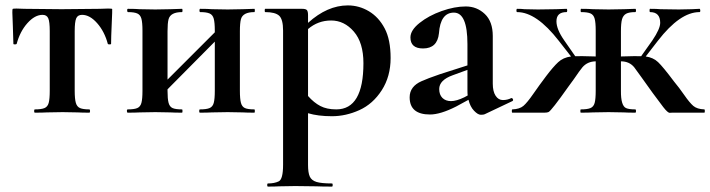

<svg xmlns="http://www.w3.org/2000/svg" viewBox="-20 -419 2641 714"><path d="M109.9 -12.2Q133.8 -12.2 145.5 -17.1Q157.2 -22 161.1 -36.4Q165 -50.8 165 -81.1V-303.2Q165 -338.4 159.4 -351.1Q153.8 -363.8 138.2 -363.8Q109.4 -363.8 81.8 -332.8Q54.2 -301.8 42 -255.9Q41 -253.9 35.4 -253.9Q29.8 -253.9 29.8 -255.9L27.8 -320.8Q25.9 -360.4 25.9 -372.1Q25.9 -383.8 26.9 -385.5Q27.8 -387.2 41.5 -387.2Q55.2 -387.2 70.8 -386.2L209 -384.8L350.1 -386.2Q367.2 -387.2 381.8 -387.2Q396.5 -387.2 397.2 -385.5Q397.9 -383.8 395.5 -331.1Q393.1 -278.3 393.1 -255.9Q393.1 -253.9 387.5 -253.9Q381.8 -253.9 380.9 -255.9Q368.7 -301.8 341.3 -332.8Q314 -363.8 285.2 -363.8Q269 -363.8 263.4 -350.8Q257.8 -337.9 257.8 -303.2V-81.1Q257.8 -51.3 262 -36.6Q266.1 -22 277.6 -17.1Q289.1 -12.2 312 -12.2Q314.9 -12.2 314.9 -6.1Q314.9 0 312 0Q284.2 0 269 -1L212.9 -2L154.8 -1Q138.7 0 109.9 0Q106.9 0 106.9 -6.1Q106.9 -12.2 109.9 -12.2Z M925.8 0Q897.9 0 882.8 -1L826.7 -2L768.1 -1Q752 0 723.6 0Q720.7 0 720.7 -6.1Q720.7 -12.2 723.6 -12.2Q747.6 -12.2 759.3 -17.1Q771 -22 774.9 -36.4Q778.8 -50.8 778.8 -81.1V-264.2L603 -86.9V-81.1Q603 -51.3 606.9 -36.6Q610.8 -22 621.8 -17.1Q632.8 -12.2 656.7 -12.2Q658.7 -12.2 658.7 -6.1Q658.7 0 656.7 0Q628.9 0 613.8 -1L557.6 -2L500 -1Q483.9 0 455.1 0Q452.1 0 451.9 -6.1Q451.7 -12.2 455.1 -12.2Q479 -12.2 490.5 -17.1Q502 -22 505.9 -36.4Q509.8 -50.8 509.8 -81.1V-305.2Q509.8 -335 505.9 -349.4Q502 -363.8 490.5 -368.9Q479 -374 456.1 -374Q453.1 -374 452.9 -380.1Q452.6 -386.2 456.1 -386.2Q483.9 -386.2 499 -384.8L557.6 -383.8L613.8 -384.8Q629.9 -385.7 656.7 -386.2Q658.7 -386.2 658.7 -380.1Q658.7 -374 656.7 -374Q614.3 -374 606.9 -347.7Q603 -333 603 -303.2V-123L778.8 -298.8V-305.2Q778.8 -335 774.9 -349.4Q771 -363.8 759.5 -368.9Q748 -374 724.6 -374Q721.7 -374 721.7 -380.1Q721.7 -386.2 724.6 -386.2Q752.4 -386.2 768.1 -384.8L826.7 -383.8L882.8 -384.8Q898.9 -385.7 925.8 -386.2Q927.7 -386.2 927.7 -380.1Q927.7 -374 925.8 -374Q883.3 -374 876 -347.7Q872.1 -333 872.1 -303.2V-81.1Q872.1 -51.3 876 -36.6Q879.9 -22 890.9 -17.1Q901.9 -12.2 925.8 -12.2Q927.7 -12.2 927.7 -6.1Q927.7 0 925.8 0Z M1230.5 -12.2Q1331.5 -12.2 1331.5 -184.1Q1331.5 -260.3 1295.9 -301.5Q1260.3 -342.8 1211.4 -342.8Q1162.6 -342.8 1125.5 -311V-62Q1147.5 -37.1 1171.4 -24.7Q1195.3 -12.2 1230.5 -12.2ZM1125.5 193.8Q1125.5 223.6 1132.1 237.8Q1138.7 252 1157 257.6Q1175.3 263.2 1214.4 263.2Q1217.3 263.2 1217.3 269Q1217.3 274.9 1214.4 274.9Q1177.2 274.9 1156.7 273.9L1077.6 272.9L1018.6 273.9Q1003.4 274.9 976.6 274.9Q973.6 274.9 973.6 269Q973.6 263.2 976.6 263.2Q1000.5 263.2 1016.6 255.4Q1032.7 247.6 1032.7 193.8V-305.2Q1032.7 -347.2 1018.1 -360.6Q1003.4 -374 966.3 -374Q964.4 -374 964.4 -380.1Q964.4 -386.2 966.3 -386.2H1103.5Q1117.7 -386.2 1121.6 -381.1Q1125.5 -376 1125.5 -362.8V-334Q1197.3 -398.9 1273.4 -398.9Q1315.4 -398.9 1352.1 -377Q1388.7 -355 1410.6 -313.2Q1432.6 -271.5 1432.6 -203.1Q1432.6 -134.8 1399.7 -83.5Q1366.7 -32.2 1316.4 -9.5Q1266.1 13.2 1214.4 13.2Q1162.6 13.2 1125.5 2Z M1718.3 -85V-159.2L1663.6 -139.2Q1613.3 -121.1 1613.3 -87.9Q1613.3 -66.9 1625.2 -54.9Q1637.2 -43 1657.2 -43Q1677.2 -43 1706.5 -57.1L1719.2 -64Q1718.3 -70.8 1718.3 -85ZM1718.3 -254.9Q1718.3 -372.1 1668 -372.1Q1617.7 -372.1 1612.3 -294.9Q1606.4 -238.8 1553.2 -238.8Q1506.3 -238.8 1506.3 -279.8Q1506.3 -306.6 1540.3 -333.7Q1574.2 -360.8 1622.3 -377.9Q1670.4 -395 1711.9 -395Q1753.4 -395 1783 -366.9Q1812.5 -338.9 1812.5 -285.2V-107.9Q1812.5 -79.1 1823 -63Q1833.5 -46.9 1850.1 -46.9Q1866.7 -46.9 1881.3 -54.2H1882.3Q1886.2 -54.2 1887.7 -49.6Q1889.2 -44.9 1885.3 -43L1782.2 5.9Q1778.3 7.8 1767.8 7.8Q1757.3 7.8 1742.9 -7.1Q1728.5 -22 1722.2 -47.9L1676.3 -22.9Q1617.7 6.8 1579.1 6.8Q1503.4 6.8 1503.4 -57.1Q1503.4 -97.7 1547.9 -117.2Q1569.3 -127 1616.2 -143.1L1718.3 -175.8Z M2599.1 0H2479.5Q2477.5 0 2470.5 0.5Q2463.4 1 2446.3 -21Q2429.2 -43 2406.7 -74Q2384.3 -105 2366.2 -130.6Q2348.1 -156.2 2338.4 -168.9Q2320.3 -190.9 2289.1 -190.9V-81.1Q2288.6 -25.9 2308.1 -17.1Q2318.8 -12.2 2342.3 -12.2Q2345.2 -12.2 2345.2 -6.1Q2345.2 0 2342.3 0Q2314.5 0 2299.3 -1L2243.2 -2L2185.1 -1Q2168.9 0 2140.1 0Q2138.2 0 2138.2 -6.1Q2138.2 -12.2 2140.1 -12.2Q2164.1 -12.2 2175.8 -17.1Q2187.5 -22 2191.4 -36.4Q2195.3 -50.8 2195.3 -81.1V-190.9Q2164.6 -190.4 2146 -168.9Q2136.2 -157.2 2114.3 -125L2093.3 -96.2Q2030.8 -7.8 2020 -2.4Q2015.1 0 2004.4 0H1885.3Q1883.3 0 1883.3 -6.1Q1883.3 -12.2 1885.3 -12.2Q1912.1 -13.2 1926.3 -25.1Q1940.4 -37.1 1962.9 -69.6Q1985.4 -102.1 2011.2 -136.2Q2037.1 -170.4 2055.7 -187.7Q2074.2 -205.1 2103.5 -209L2058.1 -267.1Q1975.1 -374 1903.3 -374Q1900.4 -374 1900.4 -380.1Q1900.4 -386.2 1903.3 -386.2Q1920.4 -386.2 1930.2 -384.8L1980.5 -383.8L2048.3 -384.8Q2061.5 -385.7 2086.4 -386.2Q2089.4 -386.2 2089.4 -380.1Q2089.4 -374 2086.4 -374Q2049.3 -374 2049.3 -339.8Q2049.3 -310.1 2078.1 -269L2119.1 -210Q2135.3 -210.9 2195.3 -209V-305.2Q2195.3 -335 2191.4 -349.4Q2187.5 -363.8 2176.3 -368.9Q2165 -374 2141.1 -374Q2139.2 -374 2139.2 -380.1Q2139.2 -386.2 2141.1 -386.2Q2168.9 -386.2 2185.1 -384.8L2243.2 -383.8L2300.3 -384.8Q2316.4 -385.7 2342.3 -386.2Q2345.2 -386.2 2345.2 -380.1Q2345.2 -374 2342.3 -374Q2319.3 -374 2308.3 -367.9Q2297.4 -361.8 2293.2 -347.4Q2289.1 -333 2289.1 -303.2V-209Q2348.1 -210.9 2364.3 -210L2406.2 -269Q2435.1 -312 2435.1 -334Q2435.1 -374 2397.5 -374Q2395.5 -374 2395.5 -380.1Q2395.5 -386.2 2397.5 -386.2Q2423.3 -386.2 2436 -384.8L2504.4 -383.8L2553.2 -384.8Q2563 -385.7 2581.1 -386.2Q2584 -386.2 2584.2 -380.1Q2584.5 -374 2581.1 -374Q2508.8 -374 2426.3 -267.1L2381.3 -209Q2409.2 -205.1 2427.2 -188Q2445.3 -170.9 2486.3 -116.2Q2505.4 -93.3 2524.9 -65.2Q2544.4 -37.1 2558.3 -25.1Q2572.3 -13.2 2599.1 -12.2Q2601.1 -12.2 2601.1 -6.1Q2601.1 0 2599.1 0Z"/></svg>

Font: Cormorant-Bold
Style: Bold
Weight: 700
Designer: Christian Thalmann (Catharsis Fonts)
Version: Version 3.000